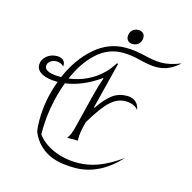

<svg xmlns="http://www.w3.org/2000/svg" viewBox="-118 -942 1068 1070"><g transform="rotate(15 415.5 -407.0)"><path d="M244 -462Q318 -471 380.5 -510Q443 -549 482 -613H490L422 -342H426Q467 -402 502.5 -427.5Q538 -453 586 -453Q616 -453 635.5 -436Q655 -419 658 -391Q649 -405 629 -413.5Q609 -422 584 -422Q538 -422 497 -384.5Q456 -347 400 -252L395 -233Q383 -185 383 -154Q383 -144 384 -141H322Q333 -155 340 -173Q347 -191 357 -233L398 -398Q414 -463 432 -512L429 -514Q328 -443 231 -431Q204 -359 190 -278.5Q176 -198 178 -122Q211 -76 274 -48.5Q337 -21 413 -21Q473 -21 532 -43Q591 -65 663 -116Q547 10 406 10Q299 10 239 -27Q179 -64 152 -130Q147 -155 147 -196Q147 -314 190 -428H189Q131 -428 98.5 -445.5Q66 -463 66 -493Q66 -524 91 -545Q116 -566 150 -566Q175 -566 187.5 -554Q200 -542 198 -519Q180 -537 155 -537Q134 -537 119.5 -525.5Q105 -514 105 -497Q105 -478 129.5 -468.5Q154 -459 197 -459H202Q250 -571 329.5 -640.5Q409 -710 507 -710Q540 -710 567 -706Q594 -702 627 -694Q683 -681 717 -681Q742 -681 768 -686.5Q794 -692 831 -706Q800 -678 768 -664Q736 -650 697 -650Q664 -650 610 -663Q578 -671 553 -675Q528 -679 498 -679Q416 -679 351 -620Q286 -561 244 -462ZM502 -774Q502 -797 515.5 -810.5Q529 -824 552 -824Q568 -824 578 -814.5Q588 -805 588 -790Q588 -768 574.5 -754Q561 -740 538 -740Q522 -740 512 -749.5Q502 -759 502 -774Z"/></g></svg>

Font: Srisakdi
Style: Regular
Weight: 400
Designer: Cadson Demak Co.,Ltd.
Foundry: Cadson Demak Co.,Ltd.
Version: Version 1.000